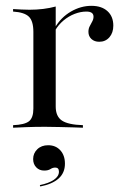

<svg xmlns="http://www.w3.org/2000/svg" viewBox="-20 -447 438 672"><path d="M25.8 0V-8.9Q66.1 -10.5 81.5 -22.6Q96.8 -34.7 96.8 -66.9V-335.5Q96.8 -373.4 81 -388.7Q65.3 -404 25.8 -406.5V-415.3Q40.3 -414.5 54.4 -413.7Q68.5 -412.9 83.1 -412.9Q133.1 -412.9 175 -424.2V-74.2Q175 -39.5 196.8 -25Q218.5 -10.5 270.2 -8.9V0Q257.3 -0.8 235.5 -1.2Q213.7 -1.6 188.3 -2.4Q162.9 -3.2 137.9 -3.2Q102.4 -3.2 71.8 -2Q41.1 -0.8 25.8 0ZM327.4 -300.8Q310.5 -300.8 300 -310.5Q289.5 -320.2 289.5 -335.5Q289.5 -346.8 294 -355.2Q298.4 -363.7 302.8 -371.8Q307.3 -379.8 307.3 -388.7Q307.3 -406.5 282.3 -406.5Q262.1 -406.5 241.1 -398.4Q220.2 -390.3 202.4 -375.4Q184.7 -360.5 173.4 -341.1L172.6 -350.8Q193.5 -386.3 228.2 -406.5Q262.9 -426.6 300 -426.6Q335.5 -426.6 356 -408.1Q376.6 -389.5 376.6 -357.3Q376.6 -332.3 362.9 -316.5Q349.2 -300.8 327.4 -300.8ZM121 205.6 119.4 200.8Q150.8 194.4 168.5 182.3Q186.3 170.2 186.3 154Q186.3 139.5 173.4 139.5Q164.5 139.5 156.5 144.8Q148.4 150 134.7 150Q117.7 150 106.9 138.7Q96 127.4 96 109.7Q96 89.5 110.5 75.4Q125 61.3 148.4 61.3Q175 61.3 191.1 79Q207.3 96.8 207.3 125.8Q207.3 158.1 185.1 177.8Q162.9 197.6 121 205.6Z"/></svg>

Font: Playfair 144pt
Style: Regular
Weight: 400
Designer: Claus Eggers Sørensen
Foundry: Claus Eggers Sørensen
Version: Version 2.001;gftools[0.9.30]